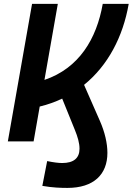

<svg xmlns="http://www.w3.org/2000/svg" viewBox="-20 -713 669 968"><path d="M19.5 0H149.4L180.2 -175.8C220.7 -185.5 258.3 -199.2 293.5 -215.8L357.4 -58.1C371.6 -23.4 380.9 8.3 380.9 36.6C380.9 84.5 351.1 108.9 293.5 108.9C274.4 108.9 248.5 105.5 217.8 99.1L193.4 224.1C246.1 233.4 289.1 234.4 319.8 234.4C452.1 234.4 521.5 167 521.5 57.6C521.5 9.8 508.8 -46.4 483.4 -104L403.8 -285.2C523.9 -382.3 600.1 -527.3 628.9 -693.4H498C466.8 -516.6 378.4 -369.1 204.1 -310.1L271.5 -693.4H141.6Z"/></svg>

Font: Cascadia Code
Style: Bold Italic
Weight: 700
Italic angle: -10°
Monospace: yes
Designer: Aaron Bell
Foundry: Saja Typeworks
Version: Version 2404.023